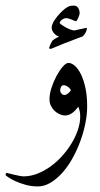

<svg xmlns="http://www.w3.org/2000/svg" viewBox="-57 -442 357 687"><path d="M254.9 -61Q254.9 -31.2 248 1.7Q241.2 34.7 229.2 66.4Q217.3 98.1 200.9 127Q184.6 155.8 164.8 177.5Q145 199.2 123 212.2Q101.1 225.1 78.1 225.1Q55.2 225.1 34.4 219.2Q13.7 213.4 -2.2 206.1Q-18.1 198.7 -27.6 192.1Q-37.1 185.5 -37.1 184.1Q-37.1 181.6 -35.9 179.2Q-34.7 176.8 -33.2 176.8Q-31.7 176.8 -24.4 178.7Q-17.1 180.7 -7.6 182.9Q2 185.1 11.7 187Q21.5 189 27.8 189Q52.2 189 76.7 179.4Q101.1 169.9 123.5 153.8Q146 137.7 165.3 116.2Q184.6 94.7 199 71Q213.4 47.4 221.7 22.7Q230 -2 230 -24.9Q230 -37.1 228 -45.2Q226.1 -53.2 223.1 -60.1Q219.2 -55.2 214.4 -49.6Q209.5 -43.9 203.6 -39.3Q197.8 -34.7 190.7 -31.7Q183.6 -28.8 175.8 -28.8Q166.5 -28.8 156.5 -33.2Q146.5 -37.6 138.4 -45.2Q130.4 -52.7 125.2 -63.5Q120.1 -74.2 120.1 -86.9Q120.1 -106 127.4 -128.4Q134.8 -150.9 145.5 -170.7Q156.2 -190.4 167.7 -203.6Q179.2 -216.8 188 -216.8Q198.7 -216.8 210.4 -206.8Q222.2 -196.8 232.2 -177Q242.2 -157.2 248.5 -128.2Q254.9 -99.1 254.9 -61ZM196.8 -120.1Q191.4 -128.4 184.1 -132.8Q176.8 -137.2 171.9 -137.2Q164.6 -137.2 161.4 -131.3Q158.2 -125.5 158.2 -117.2Q158.2 -113.3 162.6 -107.7Q167 -102.1 173.8 -102.1Q179.2 -102.1 186.5 -107.7Q193.8 -113.3 196.8 -120.1ZM253.9 -339.8Q253.9 -338.4 252.7 -334Q251.5 -329.6 249 -325Q246.6 -320.3 242.9 -315.9Q239.3 -311.5 234.9 -310.1Q231.9 -309.1 225.8 -306.9Q219.7 -304.7 211.4 -301.5Q203.1 -298.3 193.4 -294.4Q183.6 -290.5 173.8 -287.1Q149.9 -277.8 138.4 -272.5Q127 -267.1 123 -267.1Q119.1 -267.1 119.1 -271Q119.1 -272.9 120.6 -276.6Q122.1 -280.3 124 -284.2Q126 -288.1 127.9 -291.7Q129.9 -295.4 130.9 -296.9Q132.3 -298.3 135.5 -300.5Q138.7 -302.7 142.3 -304.9Q146 -307.1 149.4 -308.6Q152.8 -310.1 154.8 -311Q150.9 -312 146.2 -314.7Q141.6 -317.4 137.7 -321.5Q133.8 -325.7 130.9 -331.1Q127.9 -336.4 127.9 -343.3Q127.9 -349.1 130.9 -356.2Q133.8 -363.3 138.4 -370.4Q143.1 -377.4 148.7 -384.3Q154.3 -391.1 160.2 -397Q169.4 -406.2 176.3 -411.4Q183.1 -416.5 188.2 -418.7Q193.4 -420.9 197.8 -421.4Q202.1 -421.9 207 -421.9Q217.8 -421.9 222.9 -413.3Q228 -404.8 228 -395Q228 -392.6 226.6 -387.7Q225.1 -382.8 222.9 -377.9Q220.7 -373 218.5 -369.6Q216.3 -366.2 214.8 -366.2Q212.9 -366.2 209 -367.9Q205.1 -369.6 200.2 -371.6Q195.3 -373.5 189.9 -375.2Q184.6 -377 180.2 -377Q171.9 -377 164.3 -371.1Q156.7 -365.2 156.7 -359.9Q156.7 -358.4 162.1 -354.2Q167.5 -350.1 175.5 -345.5Q183.6 -340.8 192.6 -337.2Q201.7 -333.5 209 -333Q214.8 -334.5 221.7 -335.9Q228.5 -337.4 234.6 -338.6Q240.7 -339.8 245.1 -340.8Q249.5 -341.8 251 -342.3Q252 -342.3 252.9 -342Q253.9 -341.8 253.9 -339.8Z"/></svg>

Font: Scheherazade Rohingya
Style: Regular
Weight: 400
Designer: SIL International
Foundry: SIL International
Version: Version 2.000 (build 440/429)